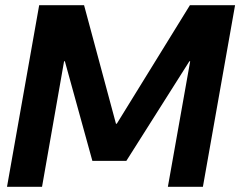

<svg xmlns="http://www.w3.org/2000/svg" viewBox="-20 -720 926 740"><path d="M7 0 131 -700H304L427 -243H430L712 -700H886L762 0H627L713 -484H710L467 -100H336L230 -484H227L142 0Z"/></svg>

Font: DM Sans 36pt
Style: Bold Italic
Weight: 700
Italic angle: -10°
Designer: Colophon Foundry, Jonny Pinhorn
Foundry: Colophon Foundry
Version: Version 4.004;gftools[0.9.30]